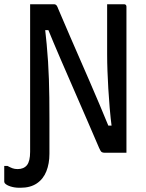

<svg xmlns="http://www.w3.org/2000/svg" viewBox="-69 -720 689 905"><path d="M14 77Q43 77 58 58.5Q73 40 73 -5V-16Q104 -16 122.5 -15Q141 -14 150 -12Q159 -10 161.5 -7.5Q164 -5 164 -2V5Q164 51 149.5 87.5Q135 124 104.5 144.5Q74 165 28 165H22Q0 165 -19 159Q-38 153 -46 144Q-47 142 -48 140.5Q-49 139 -49 136Q-49 117 -49 99Q-49 81 -49 62H-34Q-21 69 -10.5 73Q0 77 14 77ZM164 0Q144 0 124 0Q104 0 84 0Q81 0 78.5 -1.5Q76 -3 74.5 -5Q73 -7 73 -11Q73 -82 73 -152.5Q73 -223 73 -293.5Q73 -364 73 -435Q73 -506 73 -577Q73 -607 73 -638Q73 -669 73 -700Q88 -700 108.5 -700Q129 -700 149 -700Q169 -700 185 -700Q189 -700 192.5 -698.5Q196 -697 199 -692.5Q202 -688 206 -677Q214 -658 228.5 -624.5Q243 -591 262 -546.5Q281 -502 304 -450Q327 -398 351.5 -341Q376 -284 401 -225.5Q426 -167 449 -110L419 -128H475L459 -110Q452 -164 448 -211.5Q444 -259 441.5 -302.5Q439 -346 437.5 -386Q436 -426 436 -465.5Q436 -505 436 -545Q436 -584 436 -622.5Q436 -661 436 -700Q456 -700 476 -700Q496 -700 516 -700Q521 -700 524 -697Q527 -694 527 -689Q527 -621 527 -552Q527 -483 527 -414.5Q527 -346 527 -277.5Q527 -209 527 -140Q527 -105 527 -70Q527 -35 527 0Q513 0 493 0Q473 0 454.5 0Q436 0 424 0Q415 0 410 -3.5Q405 -7 398 -23Q374 -79 345 -146Q316 -213 283.5 -287.5Q251 -362 217 -440.5Q183 -519 150 -600L181 -578H129L142 -598Q147 -553 151 -511.5Q155 -470 157.5 -429.5Q160 -389 161.5 -347Q163 -305 163.5 -259Q164 -213 164 -161Q164 -126 164 -83Q164 -40 164 0Z"/></svg>

Font: Recursive Monospace
Style: Regular
Weight: 400
Version: Version 1.047